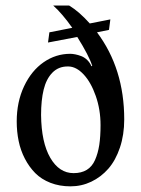

<svg xmlns="http://www.w3.org/2000/svg" viewBox="-20 -656 506 689"><path d="M425.8 -227.5Q425.8 -172.4 410.4 -126.5Q395 -80.6 368.7 -50.5Q342.3 -20.5 307.4 -3.9Q272.5 12.7 232.9 12.7Q193.4 12.7 160.9 0Q128.4 -12.7 106.4 -34.9Q84.5 -57.1 69.1 -86.9Q53.7 -116.7 46.9 -150.1Q40 -183.6 40 -220.2Q40 -290.5 66.4 -346.4Q92.8 -402.3 136.5 -432.6Q180.2 -462.9 231.9 -462.9Q240.2 -462.9 250.2 -460.9Q260.3 -459 271.7 -454.6Q283.2 -450.2 293 -440.7Q302.7 -431.2 308.1 -418.5L311 -419.4Q299.8 -455.6 257.3 -523.4L152.3 -503.4L157.2 -540L239.3 -556.2Q203.6 -606.9 170.9 -636.2H228Q263.7 -614.7 302.2 -571.8L376 -586.4L371.1 -548.8L328.1 -540Q425.8 -409.7 425.8 -227.5ZM127.4 -243.2Q128.4 -145 160.4 -89.8Q192.4 -34.7 244.1 -34.7Q272 -34.7 291.3 -46.4Q310.5 -58.1 321 -81.8Q331.5 -105.5 336.2 -135.7Q340.8 -166 340.8 -207Q340.8 -262.7 323.7 -311.5Q306.6 -360.4 280.3 -388.7Q253.9 -417 225.6 -417.5H222.7Q189.5 -417.5 167.7 -395Q146 -372.6 136.7 -334.5Q127.4 -296.4 127.4 -243.2Z"/></svg>

Font: Neuton
Style: Regular
Weight: 400
Designer: Brian M Zick
Version: Version 1.3